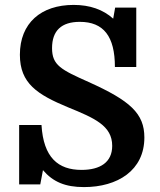

<svg xmlns="http://www.w3.org/2000/svg" viewBox="-20 -751 653 782"><path d="M322 11C459 11 568 -57 568 -191C568 -289 510 -341 341 -417C229 -467 192 -485 192 -555C192 -626 230 -662 305 -662C402 -662 448 -603 448 -478H535V-720H449L441 -675C400 -712 346 -731 280 -731C147 -731 61 -657 61 -528C61 -411 132 -366 257 -314C365 -270 437 -239 437 -157C437 -90 388 -59 312 -59C217 -59 157 -109 149 -242H58V0H144L155 -58C196 -10 246 11 322 11Z"/></svg>

Font: Domine
Style: Bold
Weight: 700
Designer: Pablo Impallari, Rodrigo Fuenzalida, Brenda Gallo
Foundry: Pablo Impallari, Rodrigo Fuenzalida, Brenda Gallo
Version: Version 2.000